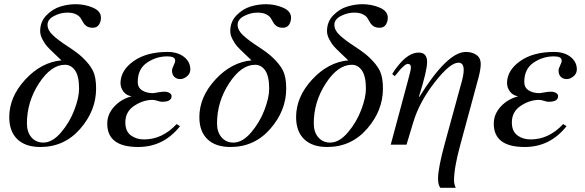

<svg xmlns="http://www.w3.org/2000/svg" viewBox="-20 -688 2782 913"><path d="M460 -604Q460 -585 450.5 -570.5Q441 -556 421 -556Q403 -556 392 -563.5Q381 -571 375.5 -581.5Q370 -592 363 -602.5Q356 -613 340.5 -620.5Q325 -628 300 -628Q268 -628 237 -612Q206 -596 206 -570Q206 -544 232 -520Q258 -496 303.5 -466.5Q349 -437 372 -415Q407 -382 422 -351.5Q437 -321 437 -267Q437 -162 361.5 -75.5Q286 11 172 11Q101 11 62.5 -26Q24 -63 24 -131Q24 -227 100 -309.5Q176 -392 272 -401Q264 -409 238.5 -433Q213 -457 203 -468.5Q193 -480 182 -500.5Q171 -521 171 -540Q171 -585 201 -615.5Q231 -646 267.5 -657Q304 -668 340 -668Q384 -668 422 -651.5Q460 -635 460 -604ZM356 -266Q356 -326 337 -353Q318 -380 289 -380Q223 -380 165.5 -292Q108 -204 108 -101Q108 -60 129.5 -35Q151 -10 186 -10Q229 -10 270 -58Q311 -106 333.5 -165Q356 -224 356 -266Z M820 -98 836 -88Q758 11 637 11Q490 11 490 -100Q490 -145 523 -181Q556 -217 606 -230Q581 -234 567 -252.5Q553 -271 553 -294Q554 -354 615.5 -397.5Q677 -441 777 -441Q825 -441 855 -417.5Q885 -394 885 -358Q885 -338 869 -325Q853 -312 837 -312Q819 -312 808.5 -323Q798 -334 798 -352Q798 -362 805.5 -376.5Q813 -391 813 -400Q813 -420 776 -420Q723 -420 679 -390Q635 -360 635 -298Q635 -272 655.5 -258.5Q676 -245 709 -245Q712 -245 730 -248.5Q748 -252 762 -252Q776 -252 786 -246Q796 -240 796 -231Q796 -204 751 -204Q742 -204 729 -208.5Q716 -213 705 -213Q661 -213 618.5 -185Q576 -157 576 -106Q576 -64 602 -44.5Q628 -25 665 -25Q752 -25 820 -98Z M1364 -604Q1364 -585 1354.5 -570.5Q1345 -556 1325 -556Q1307 -556 1296 -563.5Q1285 -571 1279.5 -581.5Q1274 -592 1267 -602.5Q1260 -613 1244.5 -620.5Q1229 -628 1204 -628Q1172 -628 1141 -612Q1110 -596 1110 -570Q1110 -544 1136 -520Q1162 -496 1207.5 -466.5Q1253 -437 1276 -415Q1311 -382 1326 -351.5Q1341 -321 1341 -267Q1341 -162 1265.5 -75.5Q1190 11 1076 11Q1005 11 966.5 -26Q928 -63 928 -131Q928 -227 1004 -309.5Q1080 -392 1176 -401Q1168 -409 1142.5 -433Q1117 -457 1107 -468.5Q1097 -480 1086 -500.5Q1075 -521 1075 -540Q1075 -585 1105 -615.5Q1135 -646 1171.5 -657Q1208 -668 1244 -668Q1288 -668 1326 -651.5Q1364 -635 1364 -604ZM1260 -266Q1260 -326 1241 -353Q1222 -380 1193 -380Q1127 -380 1069.5 -292Q1012 -204 1012 -101Q1012 -60 1033.5 -35Q1055 -10 1090 -10Q1133 -10 1174 -58Q1215 -106 1237.5 -165Q1260 -224 1260 -266Z M1824 -604Q1824 -585 1814.5 -570.5Q1805 -556 1785 -556Q1767 -556 1756 -563.5Q1745 -571 1739.5 -581.5Q1734 -592 1727 -602.5Q1720 -613 1704.5 -620.5Q1689 -628 1664 -628Q1632 -628 1601 -612Q1570 -596 1570 -570Q1570 -544 1596 -520Q1622 -496 1667.5 -466.5Q1713 -437 1736 -415Q1771 -382 1786 -351.5Q1801 -321 1801 -267Q1801 -162 1725.5 -75.5Q1650 11 1536 11Q1465 11 1426.5 -26Q1388 -63 1388 -131Q1388 -227 1464 -309.5Q1540 -392 1636 -401Q1628 -409 1602.5 -433Q1577 -457 1567 -468.5Q1557 -480 1546 -500.5Q1535 -521 1535 -540Q1535 -585 1565 -615.5Q1595 -646 1631.5 -657Q1668 -668 1704 -668Q1748 -668 1786 -651.5Q1824 -635 1824 -604ZM1720 -266Q1720 -326 1701 -353Q1682 -380 1653 -380Q1587 -380 1529.5 -292Q1472 -204 1472 -101Q1472 -60 1493.5 -35Q1515 -10 1550 -10Q1593 -10 1634 -58Q1675 -106 1697.5 -165Q1720 -224 1720 -266Z M1972 -228 1974 -227Q2107 -441 2195 -441Q2226 -441 2246 -426.5Q2266 -412 2266 -384Q2266 -360 2256 -321L2169 0Q2139 109 2139 171Q2139 186 2147 205H2074Q2063 192 2063 161Q2063 111 2096 -9L2171 -283Q2185 -330 2185 -355Q2185 -390 2160 -390Q2120 -390 2047 -296.5Q1974 -203 1945 -106L1913 0H1838L1920 -305Q1934 -355 1934 -367Q1934 -384 1920 -384Q1916 -384 1911.5 -382Q1907 -380 1902 -375.5Q1897 -371 1892.5 -367Q1888 -363 1882.5 -356.5Q1877 -350 1873.5 -345.5Q1870 -341 1864.5 -334.5Q1859 -328 1857 -326L1845 -336Q1858 -358 1874 -377Q1923 -438 1971 -438Q2011 -438 2011 -393Q2011 -352 1972 -228Z M2658 -98 2674 -88Q2596 11 2475 11Q2328 11 2328 -100Q2328 -145 2361 -181Q2394 -217 2444 -230Q2419 -234 2405 -252.5Q2391 -271 2391 -294Q2392 -354 2453.5 -397.5Q2515 -441 2615 -441Q2663 -441 2693 -417.5Q2723 -394 2723 -358Q2723 -338 2707 -325Q2691 -312 2675 -312Q2657 -312 2646.5 -323Q2636 -334 2636 -352Q2636 -362 2643.5 -376.5Q2651 -391 2651 -400Q2651 -420 2614 -420Q2561 -420 2517 -390Q2473 -360 2473 -298Q2473 -272 2493.5 -258.5Q2514 -245 2547 -245Q2550 -245 2568 -248.5Q2586 -252 2600 -252Q2614 -252 2624 -246Q2634 -240 2634 -231Q2634 -204 2589 -204Q2580 -204 2567 -208.5Q2554 -213 2543 -213Q2499 -213 2456.5 -185Q2414 -157 2414 -106Q2414 -64 2440 -44.5Q2466 -25 2503 -25Q2590 -25 2658 -98Z"/></svg>

Font: STIX MathJax Main
Style: Italic
Weight: 400
Italic angle: -16.33°
Designer: MicroPress Inc., with final additions and corrections provided by Coen Hoffman, Elsevier (retired)
Version: Version 1.1.1